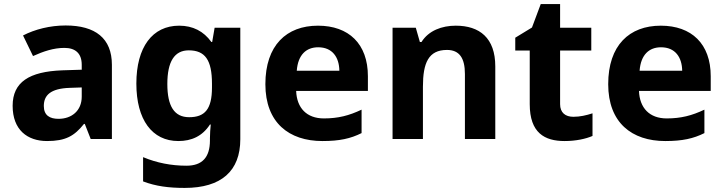

<svg xmlns="http://www.w3.org/2000/svg" viewBox="-20 -682 3550 942"><path d="M302 -557C225 -557 151 -538 93 -508L142 -407C193 -430 243 -447 296 -447C349 -447 381 -421 381 -364V-340L286 -337C123 -331 42 -279 42 -163C42 -45 114 10 211 10C302 10 345 -15 392 -74H396L425 0H529V-364C529 -494 448 -557 302 -557ZM323 -251 381 -253V-208C381 -138 331 -99 267 -99C224 -99 195 -116 195 -162C195 -214 227 -248 323 -251Z M859 -556C728 -556 649 -451 649 -272C649 -95 726 10 855 10C920 10 973 -14 1010 -71H1014C1012 -52 1010 -26 1010 -4V7C1010 90 972 131 895 131C820 131 749 117 682 89V208C745 232 809 240 886 240C1066 240 1159 157 1159 1V-546H1033L1021 -476H1017C979 -529 926 -556 859 -556ZM906 -435C986 -435 1020 -388 1020 -271V-253C1020 -145 984 -107 908 -107C835 -107 801 -161 801 -270C801 -380 836 -435 906 -435Z M1540 -556C1386 -556 1282 -460 1282 -269C1282 -80 1398 10 1562 10C1646 10 1700 -2 1754 -29V-144C1693 -115 1639 -101 1569 -101C1485 -101 1436 -152 1433 -236H1785V-308C1785 -467 1691 -556 1540 -556ZM1541 -450C1611 -450 1644 -401 1645 -335H1436C1442 -414 1483 -450 1541 -450Z M2216 -556C2148 -556 2083 -532 2048 -476H2040L2020 -546H1906V0H2055V-257C2055 -373 2082 -437 2173 -437C2234 -437 2261 -397 2261 -319V0H2410V-356C2410 -496 2333 -556 2216 -556Z M2793 -109C2754 -109 2728 -129 2728 -171V-434H2881V-546H2728V-662H2633L2590 -547L2508 -497V-434H2579V-171C2579 -30 2652 10 2750 10C2806 10 2855 -1 2887 -15V-126C2856 -116 2826 -109 2793 -109Z M3222 -556C3068 -556 2964 -460 2964 -269C2964 -80 3080 10 3244 10C3328 10 3382 -2 3436 -29V-144C3375 -115 3321 -101 3251 -101C3167 -101 3118 -152 3115 -236H3467V-308C3467 -467 3373 -556 3222 -556ZM3223 -450C3293 -450 3326 -401 3327 -335H3118C3124 -414 3165 -450 3223 -450Z"/></svg>

Font: Noto Sans Malayalam
Style: Bold
Weight: 700
Designer: Jelle Bosma - Monotype Design Team
Foundry: Monotype Imaging Inc.
Version: Version 2.104